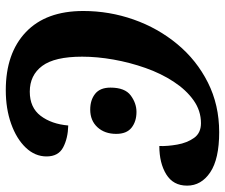

<svg xmlns="http://www.w3.org/2000/svg" viewBox="-77 -691 778 664"><g transform="rotate(-90 312.0 -359.0)"><path d="M187 10Q94 10 48 -21Q2 -52 2 -101Q2 -149 41 -173Q80 -197 139 -197Q138 -169 144 -135Q150 -101 167 -77Q184 -53 218 -53Q261 -53 297 -78.5Q333 -104 361.5 -147.5Q390 -191 409 -245Q428 -299 438 -355.5Q448 -412 448 -464Q448 -559 416 -602Q384 -645 327 -645Q272 -645 243.5 -607.5Q215 -570 210 -512Q166 -513 134.5 -529.5Q103 -546 103 -587Q103 -627 133.5 -659Q164 -691 216 -709.5Q268 -728 332 -728Q460 -728 533 -658.5Q606 -589 606 -460Q606 -370 576.5 -286Q547 -202 491.5 -135Q436 -68 358.5 -29Q281 10 187 10ZM257 -276Q224 -276 202.5 -293Q181 -310 181 -346Q181 -386 204 -411Q227 -436 265 -436Q298 -436 319.5 -419Q341 -402 341 -366Q341 -316 314 -296Q287 -276 257 -276Z"/></g></svg>

Font: Noto Serif SemiCondensed
Style: Bold Italic
Weight: 700
Width: 4
Italic angle: -12°
Designer: Monotype Design Team
Foundry: Monotype Imaging Inc.
Version: Version 2.014